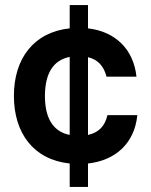

<svg xmlns="http://www.w3.org/2000/svg" viewBox="-20 -736 604 768"><path d="M258.8 -715.8V-622.6C115.7 -607.4 35.6 -502.4 35.6 -352.5C35.6 -204.1 113.8 -97.2 258.8 -82V11.7H332V-82C441.9 -94.2 518.1 -162.6 529.3 -275.4H409.7C399.9 -231.9 375 -205.6 332 -196.3V-507.3C372.6 -497.6 395.5 -470.2 406.2 -429.2H525.9C514.6 -537.6 442.4 -609.9 332 -622.6V-715.8ZM159.7 -352.5C160.2 -443.4 193.4 -495.6 258.8 -508.3V-196.3C188 -210.4 159.7 -269.5 159.7 -352.5Z"/></svg>

Font: Wand UI Pro Bold
Style: Regular
Weight: 700
Designer: Andreas Faust
Version: Version 1.003;FEAKit 1.0